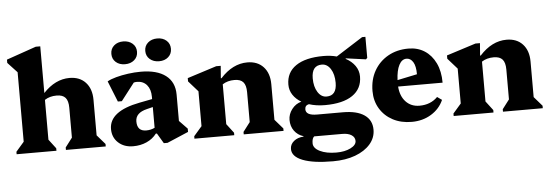

<svg xmlns="http://www.w3.org/2000/svg" viewBox="-59 -954 3991 1393"><g transform="rotate(-5 1937.0 -257.0)"><path d="M32 0V-18L91 -86V-592L22 -666V-690L238 -765H271V-425Q358 -518 462 -518Q536 -518 579 -471.5Q622 -425 622 -345V-86L681 -18V0H391V-18L442 -85V-303Q442 -353 422 -376Q402 -399 358 -399Q307 -399 271 -375V-85L322 -18V0Z M880 16Q814 16 772 -22.5Q730 -61 730 -122Q730 -252 953 -295L1046 -313V-330Q1046 -384 1019.5 -415.5Q993 -447 947 -447Q935 -447 924 -444L826 -317H797L736 -469Q760 -483 800.5 -494Q841 -505 888.5 -511.5Q936 -518 981 -518Q1099 -518 1162.5 -469.5Q1226 -421 1226 -330V-138L1285 -77V-53L1130 13H1103L1059 -61H1051Q1023 -24 978.5 -4Q934 16 880 16ZM918 -161Q918 -90 984 -90Q1018 -90 1046 -104V-255L1002 -244Q918 -224 918 -161ZM873 -582Q832 -582 806 -605Q780 -628 780 -665Q780 -702 806 -725Q832 -748 873 -748Q914 -748 940.5 -725Q967 -702 967 -665Q967 -628 940.5 -605Q914 -582 873 -582ZM1121 -582Q1080 -582 1053.5 -605Q1027 -628 1027 -665Q1027 -702 1053.5 -725Q1080 -748 1121 -748Q1162 -748 1188 -725Q1214 -702 1214 -665Q1214 -628 1188 -605Q1162 -582 1121 -582Z M1327 0V-18L1386 -86V-340L1317 -418V-442L1530 -510H1563L1556 -420H1561Q1650 -518 1757 -518Q1831 -518 1874 -471.5Q1917 -425 1917 -345V-86L1976 -18V0H1686V-18L1737 -85V-303Q1737 -353 1717 -376Q1697 -399 1653 -399Q1602 -399 1566 -375V-85L1617 -18V0Z M2292 -160Q2228 -160 2176 -177Q2147 -171 2147 -142Q2147 -97 2229 -97H2417Q2518 -97 2572.5 -59.5Q2627 -22 2627 48Q2627 107 2587 153Q2547 199 2477 225Q2407 251 2315 251Q2172 251 2095 221Q2018 191 2018 136Q2018 102 2046 79Q2074 56 2117 54V51Q2075 38 2050.5 4.5Q2026 -29 2026 -75Q2026 -117 2053.5 -153Q2081 -189 2123 -200Q2084 -223 2062 -256.5Q2040 -290 2040 -331Q2040 -420 2110.5 -468Q2181 -516 2311 -516Q2363 -516 2408 -504L2603 -628H2627V-475L2617 -465L2471 -485V-481Q2514 -458 2538.5 -423Q2563 -388 2563 -345Q2563 -256 2493 -208Q2423 -160 2292 -160ZM2309 -221Q2383 -221 2383 -315Q2383 -377 2358 -416Q2333 -455 2294 -455Q2220 -455 2220 -361Q2220 -300 2245 -260.5Q2270 -221 2309 -221ZM2178 108Q2178 144 2225 167Q2272 190 2345 190Q2406 190 2448 169Q2490 148 2490 118Q2490 91 2465.5 75Q2441 59 2398 59H2194Q2178 72 2178 108Z M2909 16Q2831 16 2771.5 -15.5Q2712 -47 2678 -103Q2644 -159 2644 -231Q2644 -315 2680.5 -379Q2717 -443 2781.5 -479.5Q2846 -516 2930 -516Q2997 -516 3047.5 -483.5Q3098 -451 3127 -391Q3156 -331 3156 -248H2832Q2837 -178 2875.5 -137Q2914 -96 2975 -96Q3056 -96 3107 -148L3141 -124Q3113 -60 3051 -22Q2989 16 2909 16ZM2910 -444Q2876 -444 2855.5 -404.5Q2835 -365 2832 -295L2976 -325Q2976 -385 2957.5 -414.5Q2939 -444 2910 -444Z M3215 0V-18L3274 -86V-340L3205 -418V-442L3418 -510H3451L3444 -420H3449Q3538 -518 3645 -518Q3719 -518 3762 -471.5Q3805 -425 3805 -345V-86L3864 -18V0H3574V-18L3625 -85V-303Q3625 -353 3605 -376Q3585 -399 3541 -399Q3490 -399 3454 -375V-85L3505 -18V0Z"/></g></svg>

Font: Platypi ExtraBold
Style: Regular
Weight: 800
Designer: David Sargent
Foundry: Bolt Cutter Type
Version: Version 1.200; ttfautohint (v1.8.4.7-5d5b)